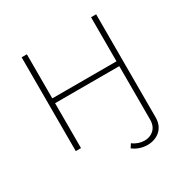

<svg xmlns="http://www.w3.org/2000/svg" viewBox="-197 -871 1211 1241"><g transform="rotate(-30 408.5 -251.0)"><path d="M446 162C477 186 515 198 552 198C622 198 686 156 686 70V-700H648V-371H169V-700H130V0H169V-335H648V65C648 131 602 164 550 164C521 164 490 154 464 134Z"/></g></svg>

Font: Montserrat-Alt1 ExtLt
Style: Regular
Weight: 200
Designer: Differentunic
Foundry: Differentunic
Version: Version 7.222